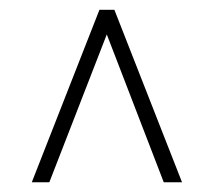

<svg xmlns="http://www.w3.org/2000/svg" viewBox="-20 -731 448 395"><path d="M354.5 -356H316.9L199.7 -660.2L81.5 -356H45.4L184.6 -710.9H215.3Z"/></svg>

Font: Robert Sans ExtraLight
Style: Regular
Weight: 250
Designer: Christian Robertson (extended by Adam Twardoch)
Foundry: Google
Version: Version 12.135;April 2, 2019;FontCreator 11.5.0.2425 64-bit;